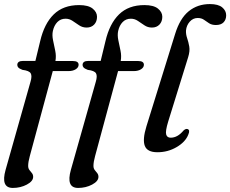

<svg xmlns="http://www.w3.org/2000/svg" viewBox="-27 -738 1132 944"><path d="M58 -418.5Q58 -438.5 86.5 -438.5H147L170.5 -535.5Q190.5 -621.5 237.2 -667.2Q284 -713 362 -713Q407 -713 428.5 -695.8Q450 -678.5 450 -655.5Q450 -632 436 -617.2Q422 -602.5 399 -602.5Q378.5 -602.5 362.2 -613.5Q346 -624.5 330 -635.2Q314 -646 295.5 -646Q271 -646 255 -629.5Q239 -613 233 -586Q228.5 -565.5 233.8 -540.2Q239 -515 244.5 -488.8Q250 -462.5 245.5 -438H331.5Q359.5 -438 359.5 -419.5Q359.5 -406.5 345.5 -397.5Q331.5 -388.5 309.5 -388.5H232.5L119.5 29.5Q111.5 58.5 111.5 77.5Q111.5 90 117.8 98Q124 106 130 113.2Q136 120.5 136 131.5Q136 153 105 169.5Q74 186 36 186Q-24.5 186 0.5 97L123 -336Q131.5 -364.5 124 -377.5Q116.5 -390.5 83.5 -394.5Q68 -400.5 63 -406.2Q58 -412 58 -418.5ZM379 -418.5Q379 -438.5 407.5 -438.5H468L491.5 -535.5Q511.5 -621.5 558.2 -667.2Q605 -713 683 -713Q728 -713 749.5 -695.8Q771 -678.5 771 -655.5Q771 -632 757 -617.2Q743 -602.5 720 -602.5Q699.5 -602.5 683.2 -613.5Q667 -624.5 651 -635.2Q635 -646 616.5 -646Q592 -646 576 -629.5Q560 -613 554 -586Q549.5 -565.5 554.8 -540.2Q560 -515 565.5 -488.8Q571 -462.5 566.5 -438H652.5Q680.5 -438 680.5 -419.5Q680.5 -406.5 666.5 -397.5Q652.5 -388.5 630.5 -388.5H553.5L440.5 29.5Q432.5 58.5 432.5 77.5Q432.5 90 438.8 98Q445 106 451 113.2Q457 120.5 457 131.5Q457 153 426 169.5Q395 186 357 186Q296.5 186 321.5 97L444 -336Q452.5 -364.5 445 -377.5Q437.5 -390.5 404.5 -394.5Q389 -400.5 384 -406.2Q379 -412 379 -418.5ZM1005 -718Q1046 -718 1065.5 -701.8Q1085 -685.5 1085 -663Q1085 -641.5 1072.2 -628.2Q1059.5 -615 1034.5 -615Q1014.5 -615 1001.2 -623.5Q988 -632 975.8 -640.8Q963.5 -649.5 945 -649.5Q922 -649.5 906 -631.5Q890 -613.5 887.5 -588.5Q886.5 -569.5 893 -550.8Q899.5 -532 903.5 -509.5Q907.5 -487 898 -456.5L800 -140.5Q785.5 -93 790 -77Q794.5 -61 812 -61Q846 -61 874.5 -95.5Q886 -106.5 895 -103.5Q909 -99 898.5 -75.5Q884.5 -40 841.5 -14.8Q798.5 10.5 747 10.5Q697 10.5 685 -20.8Q673 -52 693 -117L834 -571Q857.5 -647.5 901 -682.8Q944.5 -718 1005 -718Z"/></svg>

Font: Fraunces 9pt S000
Style: Italic
Weight: 400
Italic angle: -16°
Version: Version 1.000; ttfautohint (v1.8.3)